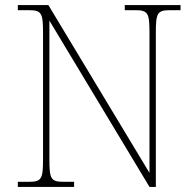

<svg xmlns="http://www.w3.org/2000/svg" viewBox="-20 -734 771 754"><path d="M50 0H271V-20H230C180 -20 174 -31 174 -108V-653L567 0H592V-606C592 -683 598 -694 648 -694H689V-714H470V-694H511C561 -694 567 -683 567 -606V-55L170 -714H50V-694H93C143 -694 149 -683 149 -606V-108C149 -31 143 -20 93 -20H50Z"/></svg>

Font: Noto Serif Sinhala Thin
Style: Regular
Weight: 100
Designer: Jelle Bosma - Monotype Design Team
Foundry: Monotype Imaging Inc.
Version: Version 2.007